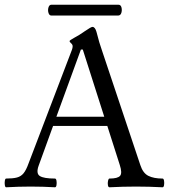

<svg xmlns="http://www.w3.org/2000/svg" viewBox="-21 -791 725 814"><path d="M5 3Q1 3 -0.5 -6Q-2 -15 -0.5 -24.5Q1 -34 5 -34Q34 -34 51 -38.5Q68 -43 79 -56.5Q90 -70 100 -98L284 -580Q287 -588 287 -595Q287 -602 280.5 -607.5Q274 -613 274 -617Q274 -620 294 -631Q304 -636 315 -643Q326 -650 339 -659Q365 -677 371 -677Q382 -677 388 -656Q400 -608 412 -575L574 -91Q585 -57 608 -45.5Q631 -34 668 -34Q673 -34 674.5 -24.5Q676 -15 674.5 -6Q673 3 668 3Q611 0 556 0Q499 0 443 3Q438 3 436.5 -6Q435 -15 437 -24.5Q439 -34 443 -34Q478 -34 488 -45.5Q498 -57 487 -91L434 -257H204L143 -89Q131 -56 147.5 -45Q164 -34 212 -34Q217 -34 218.5 -24.5Q220 -15 218.5 -6Q217 3 212 3Q161 0 109 0Q58 0 5 3ZM218 -296H421L330 -581H322ZM197 -725Q188 -725 184.5 -736.5Q181 -748 184.5 -759.5Q188 -771 197 -771H481Q491 -771 494 -759.5Q497 -748 493.5 -736.5Q490 -725 479 -725Z"/></svg>

Font: Junicode
Style: Regular
Weight: 400
Designer: Peter S. Baker
Version: Version 2.100; ttfautohint (v1.8.4)